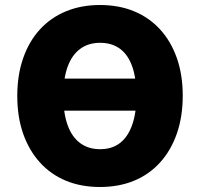

<svg xmlns="http://www.w3.org/2000/svg" viewBox="-20 -736 799 767"><path d="M152 -294V-422H601V-294ZM379 11Q304 11 243.5 -14Q183 -39 139.5 -87Q96 -135 72.5 -202Q49 -269 49 -353Q49 -436 72.5 -503.5Q96 -571 139.5 -618.5Q183 -666 244 -691Q305 -716 379 -716Q455 -716 515.5 -691Q576 -666 619.5 -618.5Q663 -571 686.5 -504Q710 -437 710 -354Q710 -270 686.5 -202.5Q663 -135 619.5 -87Q576 -39 515.5 -14Q455 11 379 11ZM380 -140Q427 -140 459 -164.5Q491 -189 508 -237Q525 -285 525 -353Q525 -422 508.5 -469.5Q492 -517 459.5 -541Q427 -565 380 -565Q333 -565 300 -540.5Q267 -516 250 -469Q233 -422 233 -352Q233 -284 250 -236.5Q267 -189 300 -164.5Q333 -140 380 -140Z"/></svg>

Font: Nunito Sans 10pt SemiCondensed Black
Style: Regular
Weight: 900
Width: 4
Designer: Vernon Adams
Foundry: Vernon Adams
Version: Version 3.101;gftools[0.9.27]